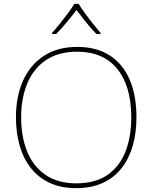

<svg xmlns="http://www.w3.org/2000/svg" viewBox="-20 -969 794 999"><path d="M690 -358Q690 -277 670.5 -210Q651 -143 612 -93.5Q573 -44 514 -17Q455 10 376 10Q298 10 239.5 -17Q181 -44 141.5 -93.5Q102 -143 82.5 -210.5Q63 -278 63 -359Q63 -467 100 -549.5Q137 -632 208.5 -678.5Q280 -725 382 -725Q481 -725 549.5 -681.5Q618 -638 654 -556Q690 -474 690 -358ZM90 -359Q90 -259 121 -181.5Q152 -104 216 -59.5Q280 -15 377 -15Q475 -15 538.5 -58.5Q602 -102 632.5 -179.5Q663 -257 663 -358Q663 -521 590 -610.5Q517 -700 382 -700Q284 -700 219 -656Q154 -612 122 -535Q90 -458 90 -359ZM389 -949Q401 -929 421 -901.5Q441 -874 463 -846.5Q485 -819 503 -798V-792H482Q454 -820 426.5 -854.5Q399 -889 378 -917Q357 -889 328.5 -854.5Q300 -820 272 -792H251V-798Q270 -819 292 -846.5Q314 -874 334.5 -901.5Q355 -929 367 -949Z"/></svg>

Font: Noto Sans Khmer Thin
Style: Regular
Weight: 250
Version: Version 2.003